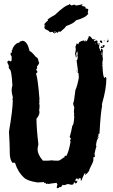

<svg xmlns="http://www.w3.org/2000/svg" viewBox="-20 -919 579 982"><path d="M436 -733.9H438Q444.8 -731.9 453.6 -718.3H459.5Q460.4 -718.3 467.3 -720.2V-716.3H461.4V-708.5H465.3L471.2 -712.4H475.1Q475.1 -706.5 479 -706.5V-704.6L477.1 -700.7Q481 -700.7 481 -689H482.9L484.9 -698.7H488.8L486.8 -675.3L492.7 -663.6Q490.7 -663.6 490.7 -661.6L494.6 -659.7H496.6V-669.4H500.5Q503.4 -669.4 506.3 -659.7L504.4 -646V-634.3Q504.4 -626.5 506.3 -618.7Q504.4 -597.2 502.4 -597.2L504.4 -593.3V-587.4Q504.4 -585.4 502.4 -585.4Q504.4 -581.5 504.4 -579.6Q506.3 -521 516.1 -519V-524.9H518.1Q523.9 -524.9 523.9 -517.1Q523.9 -464.4 502.4 -390.1Q502.4 -382.3 500.5 -382.3L502.4 -378.4Q494.6 -342.3 488.8 -235.8Q484.9 -233.9 482.9 -233.9L484.9 -224.1L481 -226.1V-220.2Q484.9 -220.2 484.9 -218.3Q472.7 -201.2 471.2 -175.3Q473.1 -171.4 473.1 -169.4Q469.2 -160.6 463.4 -132.3Q465.3 -125 465.3 -116.7Q461.9 -114.7 457.5 -114.7V-99.1Q457.5 -91.3 438 -54.2Q438 -41.5 414.6 -22.9V-24.9Q418.5 -29.8 418.5 -30.8Q416.5 -30.8 412.6 -32.7Q397 0.5 397 4.4H393.1V-7.3H383.3Q383.3 -1.5 379.4 -1.5Q375.5 -1.5 375.5 -7.3Q365.7 -5.9 365.7 6.3Q367.7 6.3 371.6 8.3Q372.1 4.4 375.5 4.4V6.3Q375.5 17.1 365.7 20Q363.8 16.1 363.8 14.2H357.9Q357.9 25.9 346.2 25.9Q332.5 24.4 332.5 22L328.6 23.9L324.7 22Q314.9 27.8 309.1 27.8H305.2L301.3 25.9Q293.5 33.2 293.5 37.6H283.7Q281.7 43.5 272 43.5L270 39.6Q273.9 24.9 273.9 22Q270 22 270 16.1Q233.9 20 229 22Q225.1 20 223.1 20L219.2 22Q213.4 22 213.4 16.1H209.5L205.6 18.1V12.2Q178.7 14.2 172.4 14.2Q118.7 6.3 102.1 -11.2Q71.3 -39.1 57.1 -85.4Q53.2 -87.4 51.3 -87.4Q47.4 -85.4 45.4 -85.4Q29.8 -100.1 29.8 -140.1V-151.9Q29.8 -178.7 25.9 -245.6Q45.4 -359.4 45.4 -405.8Q45.4 -407.7 43.5 -407.7L45.4 -417.5V-423.3Q39.6 -442.4 39.6 -456.5Q39.6 -470.7 43.5 -481.9Q39.1 -565.9 27.8 -565.9Q23.9 -574.2 23.9 -575.7L25.9 -579.6Q22 -591.8 18.1 -597.2V-603Q18.1 -607.9 25.9 -608.9Q32.2 -605 35.6 -605L39.6 -610.8V-630.4Q33.7 -638.2 33.7 -642.1Q35.6 -646 35.6 -647.9Q33.7 -647.9 33.7 -649.9H35.6L39.6 -647.9Q39.6 -655.8 41.5 -655.8L39.6 -659.7V-661.6Q43.9 -661.6 45.4 -673.3Q60.5 -700.7 78.6 -700.7L82.5 -708.5L86.4 -706.5L92.3 -710.4H94.2Q119.6 -710.4 131.3 -657.7Q139.2 -657.7 164.6 -626.5Q174.3 -626.5 178.2 -601.1Q180.2 -601.1 180.2 -599.1Q180.2 -592.3 168.5 -577.6L170.4 -573.7Q168 -564 164.6 -564L172.4 -550.3Q170.4 -550.3 164.6 -542.5Q174.3 -512.2 182.1 -409.7Q182.1 -407.7 180.2 -407.7L182.1 -397.9Q182.1 -394 180.2 -394L182.1 -380.4V-370.6Q182.1 -363.8 180.2 -353Q182.1 -349.1 182.1 -347.2Q182.1 -329.6 166.5 -312Q166.5 -265.1 176.3 -181.2Q172.4 -163.6 172.4 -155.8Q172.4 -127.9 199.7 -97.2H217.3Q232.4 -97.2 244.6 -99.1Q254.4 -97.2 270 -97.2H277.8Q285.2 -97.2 305.2 -112.8Q311 -112.8 311 -122.6H314.9L318.8 -120.6Q331.5 -141.6 340.3 -190.9V-194.8Q338.4 -198.7 338.4 -200.7Q342.3 -207 342.3 -212.4Q339.4 -212.4 336.4 -218.3Q344.2 -242.7 350.1 -276.9Q356.9 -276.9 359.9 -321.8L357.9 -331.5L359.9 -335.4Q357.9 -343.3 357.9 -349.1Q357.9 -353.5 359.9 -370.6Q354 -381.3 354 -392.1Q358.4 -392.1 365.7 -458.5Q375.5 -478.5 383.3 -522.9Q381.3 -543.5 381.3 -546.4H377.4V-550.3Q377.4 -552.2 379.4 -552.2L371.6 -610.8Q377.4 -610.8 377.4 -630.4Q377.4 -632.3 375.5 -636.2Q377.4 -640.1 377.4 -642.1L375.5 -655.8H373.5Q373.5 -650.9 369.6 -646Q371.6 -635.3 371.6 -628.4V-626.5H367.7Q367.7 -633.3 363.8 -644Q367.7 -661.6 367.7 -667.5Q367.7 -668.9 365.7 -679.2Q371.6 -693.8 371.6 -696.8H373.5Q374.5 -696.8 379.4 -692.9H381.3Q381.3 -708 410.6 -712.4Q412.6 -708.5 412.6 -706.5H416.5V-712.4H420.4V-708.5H424.3Q424.3 -710.4 434.1 -730Q432.1 -730 432.1 -731.9ZM529.8 -720.2H533.7V-718.3H529.8ZM533.7 -714.4 535.6 -710.4V-708.5Q535.6 -705.6 529.8 -702.6Q525.9 -702.6 525.9 -706.5Q525.9 -709.5 533.7 -714.4ZM498.5 -712.4 502.4 -706.5V-698.7H500.5Q491.7 -702.6 490.7 -706.5V-710.4Q491.7 -710.4 498.5 -712.4ZM514.2 -712.4V-708.5H510.3Q510.7 -712.4 514.2 -712.4ZM479 -710.4H481V-706.5H479ZM467.3 -696.8V-692.9H469.2V-696.8ZM506.3 -689Q509.8 -687 516.1 -687V-685.1Q511.2 -673.3 500.5 -673.3H494.6V-675.3Q497.6 -683.1 500.5 -683.1Q501 -679.2 504.4 -679.2H506.3V-681.2Q504.4 -685.1 504.4 -687Q506.3 -687 506.3 -689ZM498.5 -649.9V-646Q502.4 -646 502.4 -649.9ZM496.6 -644V-640.1H500.5V-644ZM371.6 -558.1H375.5V-554.2H371.6ZM479 -218.3V-214.4H481V-218.3ZM257.3 -746.6V-750.5L263.2 -758.3V-760.3H260.3Q258.3 -750.5 251.5 -750.5Q251.5 -756.3 246.1 -756.3Q240.7 -754.4 234.4 -754.4Q234.4 -759.8 211.4 -770L206.1 -777.8L209 -781.7Q206.1 -785.6 206.1 -787.6Q211.4 -787.6 211.4 -791.5Q206.1 -791.5 206.1 -795.4Q220.7 -813 226.1 -813L223.1 -816.9Q223.1 -822.3 260.3 -842.3Q311.5 -891.6 334.5 -895V-898.9H337.4Q337.4 -895 346.2 -891.1Q355.5 -895 363.3 -895Q363.8 -891.1 368.7 -891.1Q378.4 -891.1 400.4 -897L403.3 -893.1Q397.5 -892.6 397.5 -889.2Q417.5 -885.7 417.5 -881.3V-875.5Q431.6 -875 431.6 -869.6Q431.6 -865.7 428.7 -854L431.6 -850.1Q421.9 -829.6 368.7 -814.9Q356 -798.3 317.4 -785.6Q317.4 -779.8 289.1 -756.3Q283.2 -758.3 280.3 -758.3Q275.9 -750.5 269 -750.5L271.5 -754.4V-756.3Q269.5 -756.3 257.3 -746.6Z"/></svg>

Font: Mister Brush
Style: Regular
Weight: 400
Designer: GGBotNet
Foundry: GGBotNet
Version: 1.00